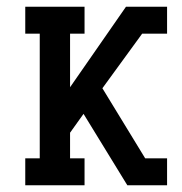

<svg xmlns="http://www.w3.org/2000/svg" viewBox="-20 -550 540 570"><path d="M55 0V-80H98V-450H55V-530H231V-450H188V-291L354 -530H476V-450H402L284 -288L411 -80H476V0H358L228 -212L188 -156V-80H231V0Z"/></svg>

Font: Iosevka Slab Medium
Style: Regular
Weight: 500
Monospace: yes
Designer: Belleve Invis
Foundry: Belleve Invis
Version: Version 11.1.1; ttfautohint (v1.8.3)